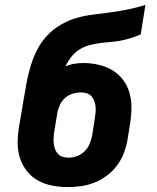

<svg xmlns="http://www.w3.org/2000/svg" viewBox="-20 -755 640 783"><path d="M256 8Q224 8 193 2Q162 -4 135.5 -18.5Q109 -33 90 -57Q71 -81 61.5 -110Q52 -139 52 -171Q52 -203 57 -235L69 -305Q71 -314 72 -323Q73 -332 75 -341Q81 -376 87 -410Q93 -444 103 -479Q113 -514 129 -547Q145 -580 170 -607.5Q195 -635 227.5 -654Q260 -673 294.5 -682.5Q329 -692 364 -696Q399 -700 434.5 -705Q470 -710 504.5 -717Q539 -724 573 -735L554 -615Q534 -606 513 -599.5Q492 -593 470.5 -589Q449 -585 428 -583.5Q407 -582 386 -579Q365 -576 343.5 -570.5Q322 -565 303 -552.5Q284 -540 270 -522Q256 -504 247 -484Q265 -492 283.5 -495Q302 -498 320 -498Q351 -498 381.5 -491Q412 -484 437.5 -469Q463 -454 481 -430.5Q499 -407 507.5 -378Q516 -349 516 -317.5Q516 -286 511 -255L500 -185Q495 -157 485 -130.5Q475 -104 457.5 -80.5Q440 -57 416 -39Q392 -21 365.5 -10.5Q339 0 311 4Q283 8 256 8ZM259 -112Q277 -112 294.5 -118.5Q312 -125 325.5 -138.5Q339 -152 346 -169.5Q353 -187 356 -204L367 -274Q369 -286 370 -298.5Q371 -311 369.5 -322.5Q368 -334 364 -344.5Q360 -355 352.5 -363Q345 -371 334 -374.5Q323 -378 311 -378Q294 -378 277 -373Q260 -368 246.5 -356.5Q233 -345 225 -328.5Q217 -312 214 -296L201 -216Q199 -204 198.5 -191.5Q198 -179 199.5 -167.5Q201 -156 205 -145.5Q209 -135 217 -127Q225 -119 236 -115.5Q247 -112 259 -112Z"/></svg>

Font: Iosevka Etoile Heavy Oblique
Style: Regular
Weight: 900
Italic angle: -9°
Designer: Belleve Invis
Foundry: Belleve Invis
Version: Version 15.5.2; ttfautohint (v1.8.4)